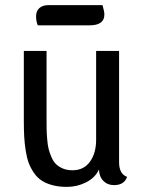

<svg xmlns="http://www.w3.org/2000/svg" viewBox="-20 -709 565 751"><path d="M380.9 -689Q388.2 -664.6 388.2 -651.9Q388.2 -609.9 330.1 -609.9H127.9Q121.1 -625 121.1 -645Q121.1 -666 134 -677.5Q147 -689 170.9 -689ZM445.8 -74.2Q445.8 -28.8 477.1 -17.1Q465.8 15.1 425.8 15.1Q400.4 15.1 384 -1.7Q367.7 -18.6 367.2 -45.9Q352.1 -13.7 316.7 4.2Q281.2 22 242.2 22Q210.4 22 185.5 15.4Q160.6 8.8 143.1 -2.7Q125.5 -14.2 112.8 -32.7Q100.1 -51.3 92.5 -71.3Q85 -91.3 80.6 -119.4Q76.2 -147.5 74.7 -174.1Q73.2 -200.7 73.2 -235.8V-509.8H162.1V-241.2Q162.1 -216.8 162.4 -202.4Q162.6 -188 164.6 -164.3Q166.5 -140.6 170.2 -126.2Q173.8 -111.8 181.4 -94.2Q189 -76.7 199.5 -66.7Q210 -56.6 226.1 -49.8Q242.2 -43 263.2 -43Q308.1 -43 332 -76.7Q356 -110.4 356 -162.1V-509.8H445.8Z"/></svg>

Font: Sansita Light
Style: Regular
Weight: 300
Designer: Pablo Cosgaya
Foundry: Omnibus-Type
Version: Version 1.006;hotconv 1.0.109;makeotfexe 2.5.65596